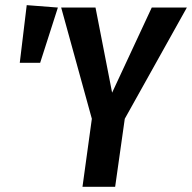

<svg xmlns="http://www.w3.org/2000/svg" viewBox="-20 -720 740 740"><path d="M83 -700.2 203.1 -690.9 134.8 -478H56.2ZM700.2 -690.9 460.9 -262.2 423.8 0H297.9L334 -262.2L215.8 -690.9H348.1L412.1 -362.8L564.9 -690.9Z"/></svg>

Font: Fira Sans Compressed Medium
Style: Italic
Weight: 500
Width: 3
Italic angle: -8°
Designer: Carrois Corporate & Edenspiekermann AG
Foundry: Carrois Corporate GbR & Edenspiekermann AG
Version: Version 4.203;PS 004.203;hotconv 1.0.88;makeotf.lib2.5.64775